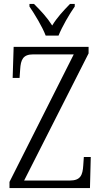

<svg xmlns="http://www.w3.org/2000/svg" viewBox="-20 -951 514 971"><path d="M211 -771H276C294 -816 331 -880 358 -918V-931H334C299 -895 269 -863 244 -822C218 -863 188 -895 152 -931H129V-918C155 -880 194 -816 211 -771ZM28 0H435L439 -157H404L401 -114C398 -65 387 -38 333 -38H102L428 -681V-714H49L44 -557H79L82 -600C85 -649 96 -676 148 -676H353L28 -31Z"/></svg>

Font: Noto Serif Hebrew Condensed Light
Style: Regular
Weight: 300
Width: 3
Designer: Monotype Design Team
Foundry: Monotype Imaging Inc.
Version: Version 2.004